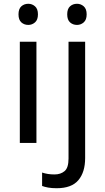

<svg xmlns="http://www.w3.org/2000/svg" viewBox="-20 -757 556 1017"><path d="M130 -737Q150 -737 165.5 -723.5Q181 -710 181 -681Q181 -652 165.5 -638.5Q150 -625 130 -625Q108 -625 93 -638.5Q78 -652 78 -681Q78 -710 93 -723.5Q108 -737 130 -737ZM173 -536V0H85V-536ZM336 -681Q336 -710 351 -723.5Q366 -737 388 -737Q408 -737 423.5 -723.5Q439 -710 439 -681Q439 -652 423.5 -638.5Q408 -625 388 -625Q366 -625 351 -638.5Q336 -652 336 -681ZM280 240Q254 240 235 236.5Q216 233 203 228V157Q218 162 234 164.5Q250 167 269 167Q301 167 322 149.5Q343 132 343 83V-536H431V80Q431 155 395 197.5Q359 240 280 240Z"/></svg>

Font: Apis
Style: Regular
Weight: 400
Designer: Monotype Design Team
Foundry: Monotype Imaging Inc.
Version: Version 2.000; build 0001